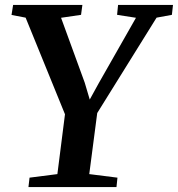

<svg xmlns="http://www.w3.org/2000/svg" viewBox="-20 -763 726 783"><path d="M96 0 100.5 -38.5 214 -53 245 -297 84.5 -691 27 -702 33.5 -743H316L310.5 -702.5L229 -690.5L325.5 -426L346 -357L382 -422.5L534.5 -690.5L457.5 -702.5L461.5 -743H685.5L681 -702.5L618.5 -691L376.5 -302L344 -53L459 -38.5L455 0Z"/></svg>

Font: Merriweather 48pt SemiBold
Style: Italic
Weight: 600
Italic angle: -7.8°
Designer: Eben Sorkin
Foundry: Eben Sorkin
Version: Version 2.101